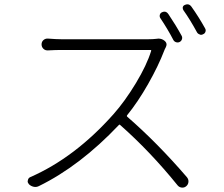

<svg xmlns="http://www.w3.org/2000/svg" viewBox="-20 -852 1040 891"><path d="M823.2 -685.5Q827.1 -677.7 824.2 -669.4Q821.3 -661.1 813.5 -657.2Q805.7 -653.3 796.9 -656.2Q788.1 -659.2 784.2 -667Q757.8 -717.8 723.6 -768.6Q719.7 -775.4 721.7 -783.2Q723.6 -791 731.4 -794.9Q737.3 -797.9 743.2 -797.9Q753.9 -797.9 761.7 -786.1Q795.9 -735.4 823.2 -685.5ZM706.1 -671.9Q710.9 -672.9 714.8 -672.9Q731.4 -672.9 743.2 -663.1Q752.9 -655.3 752.9 -645.5Q752.9 -639.6 749 -631.8Q744.1 -623 742.2 -617.2Q714.8 -545.9 667.5 -462.4Q620.1 -378.9 569.3 -316.4Q567.4 -313.5 570.3 -310.5Q710.9 -188.5 847.7 -29.3Q855.5 -19.5 854.5 -7.8Q853.5 3.9 844.7 11.7Q836.9 18.6 827.1 18.6Q825.2 18.6 824.2 18.6Q812.5 17.6 804.7 8.8Q677.7 -148.4 537.1 -272.5Q534.2 -275.4 531.2 -271.5Q351.6 -82 160.2 11.7Q148.4 17.6 135.7 14.6Q123 11.7 114.3 2.9Q108.4 -3.9 108.4 -10.7Q108.4 -13.7 109.4 -15.6Q111.3 -26.4 121.1 -30.3Q328.1 -121.1 506.8 -322.3Q559.6 -381.8 610.4 -465.8Q661.1 -549.8 681.6 -616.2Q682.6 -620.1 678.7 -620.1H263.7Q239.3 -620.1 203.1 -618.2Q190.4 -617.2 181.6 -625.5Q172.9 -633.8 172.9 -646Q172.9 -658.2 181.6 -666Q190.4 -673.8 203.1 -672.9Q241.2 -669.9 263.7 -669.9H668.9Q690.4 -669.9 706.1 -671.9ZM831.1 -804.7Q828.1 -809.6 828.1 -814.5Q828.1 -816.4 828.1 -818.4Q830.1 -826.2 837.9 -829.1Q843.8 -832 849.6 -832Q860.4 -832 868.2 -821.3Q902.3 -773.4 931.6 -720.7Q934.6 -715.8 934.6 -710.9Q934.6 -708 933.6 -705.1Q930.7 -696.3 922.9 -693.4Q918 -690.4 913.1 -690.4Q909.2 -690.4 906.2 -692.4Q897.5 -695.3 893.6 -703.1Q862.3 -760.7 831.1 -804.7Z"/></svg>

Font: Gen Jyuu Gothic L Monospace Light
Style: Regular
Weight: 300
Designer: [Source Han Sans]
Ryoko NISHIZUKA  (kana & ideographs); Paul D. Hunt (Latin, Greek & Cyrillic); Wenlong ZHANG  (bopomofo
Version: Version 1.002.20150607